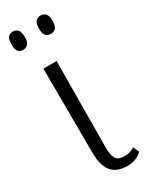

<svg xmlns="http://www.w3.org/2000/svg" viewBox="-202 -781 647 830"><g transform="rotate(-30 121.0 -365.5)"><path d="M168 10Q118 10 92 -18.5Q66 -47 65 -113L63 -536H129L126 -109Q125 -70 136 -51.5Q147 -33 177 -33Q191 -33 203.5 -36Q216 -39 229 -48L242 -18Q214 10 168 10ZM167 -650Q152 -650 142.5 -659.5Q133 -669 133 -695Q133 -721 142.5 -731Q152 -741 167 -741Q182 -741 191.5 -731Q201 -721 201 -695Q201 -669 191.5 -659.5Q182 -650 167 -650ZM28 -650Q13 -650 4.5 -659.5Q-4 -669 -4 -695Q-4 -721 4.5 -731Q13 -741 28 -741Q43 -741 52.5 -731Q62 -721 62 -695Q62 -669 52.5 -659.5Q43 -650 28 -650Z"/></g></svg>

Font: Noto Serif ExtraCondensed Light
Style: Regular
Weight: 300
Width: 2
Designer: Monotype Design Team
Foundry: Monotype Imaging Inc.
Version: Version 2.014; ttfautohint (v1.8.4.7-5d5b)